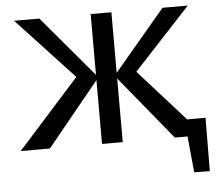

<svg xmlns="http://www.w3.org/2000/svg" viewBox="-56 -722 1113 969"><g transform="rotate(-5 500.0 -237.0)"><path d="M889 183 863 -86H970L968 184ZM852 -86H933V0H852ZM807 0 531 -337 802 -658H930L608 -311L616 -377L954 0ZM26 0 364 -377 373 -311 50 -658H178L449 -337L174 0ZM438 0V-658H543V0Z"/></g></svg>

Font: Ysabeau Office SemiBold
Style: Regular
Weight: 600
Designer: Christian Thalmann (Catharsis Fonts)
Version: Version 2.001;gftools[0.9.30]; featfreeze: tnum,lnum,ss02